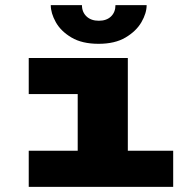

<svg xmlns="http://www.w3.org/2000/svg" viewBox="-20 -725 740 745"><path d="M91.5 0V-140H281.5V-360H91.5V-500H476V-140H652V0ZM362.5 -555Q298.5 -555 257.2 -579.5Q216 -604 196.5 -639Q177 -674 177 -705H298Q298 -678 315.8 -661.2Q333.5 -644.5 363.5 -644.5Q393.5 -644.5 410.8 -661.2Q428 -678 428 -705H549Q549 -674 528.8 -639Q508.5 -604 467.2 -579.5Q426 -555 362.5 -555Z"/></svg>

Font: Trispace SemiExpanded ExtraBold
Style: Regular
Weight: 800
Width: 6
Designer: Tyler Finck
Foundry: Etcetera Type Company
Version: Version 1.210; ttfautohint (v1.8.3)